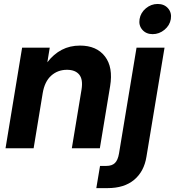

<svg xmlns="http://www.w3.org/2000/svg" viewBox="-20 -760 897 984"><path d="M198.7 -281.7 152.3 0H8.3L93.3 -515.6H234.9L222.7 -440.9Q254.9 -482.9 296.4 -504.6Q337.9 -526.4 390.1 -526.4Q475.1 -526.4 517.8 -470.9Q560.5 -415.5 544.4 -318.4L491.7 0H348.1L397.9 -301.3Q406.2 -353 386 -377.7Q365.7 -402.3 323.2 -402.3Q275.9 -402.3 242.2 -372.1Q208.5 -341.8 198.7 -281.7ZM679.7 -515.6H823.2L730.5 43.5Q718.3 119.1 667.5 161.6Q616.7 204.1 531.2 204.1H473.6L492.7 90.3H524.9Q553.7 90.3 568.8 75.7Q584 61 589.8 27.3ZM762.2 -585Q729 -585 709.5 -607.4Q689.9 -629.9 695.3 -662.1Q700.7 -694.8 727.5 -717.3Q754.4 -739.7 788.1 -739.7Q821.8 -739.7 841.3 -717.3Q860.8 -694.8 855.5 -662.1Q850.1 -629.9 823 -607.4Q795.9 -585 762.2 -585Z"/></svg>

Font: Inter Display
Style: Bold Italic
Weight: 700
Italic angle: -9.39999°
Designer: Rasmus Andersson
Foundry: rsms
Version: Version 4.000;git-a52131595